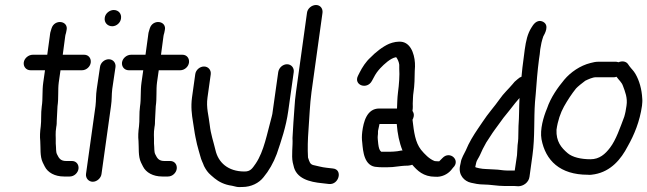

<svg xmlns="http://www.w3.org/2000/svg" viewBox="-20 -714 2589 768"><path d="M143 -209C140 -187 139 -168 141 -150C143 -123 139 -89 151 -64L159 -48C171 -24 199 -8 236 -8H259C277 -8 292 -23 294 -39C296 -56 285 -70 268 -70H245C223 -70 216 -80 208 -97C203 -107 205 -120 203 -140V-160C203 -171 202 -178 203 -189L205 -206C207 -215 207 -225 207 -231C208 -250 209 -268 210 -289C215 -323 211 -354 215 -384L222 -433H308C325 -433 341 -447 343 -464C345 -481 334 -495 317 -495H231L241 -570C241 -573 243 -578 244 -582L246 -592C256 -631 198 -640 186 -600L183 -590C180 -582 180 -573 179 -568L169 -495H111C94 -495 77 -481 75 -464C73 -447 85 -433 102 -433H160L153 -384C148 -349 152 -320 147 -288C143 -260 146 -232 143 -209Z M380 -446 367 -358C363 -332 365 -315 362 -290L324 -18C322 -1 335 13 351 13C368 13 384 -2 386 -18L424 -290C428 -317 426 -334 429 -358L442 -446C444 -463 432 -477 415 -477C398 -477 382 -463 380 -446ZM399 -643C396 -624 410 -609 429 -609C446 -609 462 -623 464 -640C467 -659 454 -674 435 -674C418 -674 401 -660 399 -643Z M536 -209C533 -187 532 -168 534 -150C536 -123 532 -89 544 -64L552 -48C564 -24 592 -8 629 -8H652C670 -8 685 -23 687 -39C689 -56 678 -70 661 -70H638C616 -70 609 -80 601 -97C596 -107 598 -120 596 -140V-160C596 -171 595 -178 596 -189L598 -206C600 -215 600 -225 600 -231C601 -250 602 -268 603 -289C608 -323 604 -354 608 -384L615 -433H701C718 -433 734 -447 736 -464C738 -481 727 -495 710 -495H624L634 -570C634 -573 636 -578 637 -582L639 -592C649 -631 591 -640 579 -600L576 -590C573 -582 573 -573 572 -568L562 -495H504C487 -495 470 -481 468 -464C466 -447 478 -433 495 -433H553L546 -384C541 -349 545 -320 540 -288C536 -260 539 -232 536 -209Z M761 -417 748 -324C743 -287 747 -256 752 -226C755 -210 758 -183 762 -165L768 -137C772 -120 777 -105 781 -90C785 -73 792 -62 796 -50C796 -50 797 -49 797 -48C804 -35 811 -24 824 -13L838 -1C855 13 878 25 908 29L925 33C933 35 941 34 949 34C985 34 1016 18 1034 -5C1055 -30 1074 -63 1087 -98C1105 -151 1124 -206 1133 -270L1155 -426C1157 -443 1145 -457 1128 -457C1112 -457 1096 -444 1093 -426L1071 -270C1070 -262 1069 -254 1067 -248C1048 -179 1036 -109 1003 -60C989 -40 982 -28 958 -28C891 -28 853 -65 842 -113C834 -147 823 -177 819 -214C815 -251 804 -283 810 -324L823 -417C825 -434 813 -448 796 -448C779 -448 763 -434 761 -417Z M1208 -663 1164 -346C1161 -326 1159 -303 1158 -285C1155 -246 1152 -202 1150 -162V-161C1152 -132 1145 -93 1151 -64L1154 -52C1164 0 1217 14 1270 19L1296 22C1336 26 1352 -36 1312 -40L1286 -43C1267 -45 1251 -50 1232 -54C1220 -58 1218 -66 1212 -84C1210 -119 1211 -156 1214 -195C1218 -246 1219 -294 1226 -346L1270 -663C1272 -680 1261 -694 1244 -694C1227 -694 1210 -680 1208 -663Z M1568 -280H1497C1447 -280 1434 -226 1429 -187C1427 -170 1427 -158 1429 -143C1432 -110 1436 -47 1489 -46C1495 -45 1502 -45 1511 -45H1530C1543 -45 1556 -46 1569 -48L1586 -50C1590 -50 1594 -51 1598 -51C1606 -51 1618 -51 1629 -55C1649 -32 1673 -7 1721 -7C1747 -5 1770 -17 1784 -33L1792 -43C1824 -73 1779 -113 1750 -82L1740 -72C1735 -67 1739 -69 1731 -69C1726 -69 1722 -69 1718 -70C1697 -78 1678 -98 1664 -115C1641 -145 1636 -184 1630 -235C1632 -238 1634 -244 1635 -249C1637 -265 1629 -268 1630 -272C1632 -283 1631 -292 1631 -300L1632 -324C1632 -330 1633 -338 1634 -345C1638 -370 1639 -407 1639 -430L1640 -448C1641 -484 1629 -537 1591 -546C1573 -550 1552 -545 1537 -539C1511 -528 1481 -504 1462 -484C1444 -468 1429 -445 1418 -423L1412 -411C1393 -374 1448 -353 1468 -391L1474 -402C1483 -420 1491 -430 1501 -441C1517 -458 1542 -481 1563 -485H1565C1571 -477 1576 -465 1577 -455V-440V-439C1579 -414 1576 -374 1572 -345C1569 -321 1569 -302 1568 -280ZM1590 -112H1586L1569 -109C1560 -108 1548 -107 1539 -107H1505C1498 -112 1495 -122 1493 -138C1492 -150 1490 -162 1491 -170C1492 -175 1492 -180 1492 -190C1493 -196 1496 -209 1498 -218H1567C1570 -179 1577 -144 1590 -112Z M1960 -36C1949 -36 1934 -38 1922 -38C1909 -38 1883 -43 1881 -46C1882 -51 1884 -60 1885 -64C1886 -71 1895 -83 1900 -94L1911 -118C1915 -126 1920 -135 1925 -144L1942 -170C1953 -188 1966 -204 1978 -221L1994 -243C2009 -262 2026 -282 2041 -302L2058 -322C2056 -284 2057 -249 2054 -210C2053 -197 2054 -158 2052 -147C2049 -129 2050 -114 2048 -93L2039 -32H2006C1992 -32 1974 -36 1960 -36ZM1998 30H2037C2043 30 2048 31 2053 31C2073 31 2095 16 2098 -7L2110 -94C2120 -167 2115 -237 2120 -306L2123 -339C2126 -381 2130 -432 2136 -477C2138 -491 2140 -502 2141 -517C2144 -537 2147 -550 2153 -568C2159 -579 2179 -613 2152 -627C2127 -639 2112 -614 2106 -604C2090 -579 2084 -551 2079 -516C2077 -503 2076 -490 2074 -477C2071 -457 2068 -430 2066 -407C2064 -406 2061 -405 2059 -404L2050 -397C2041 -390 2035 -384 2030 -377C2015 -359 1993 -339 1979 -318C1958 -288 1932 -260 1910 -226L1891 -198C1874 -173 1856 -144 1843 -112C1838 -101 1825 -81 1823 -64C1822 -58 1821 -54 1820 -50C1813 -14 1837 11 1864 17C1877 20 1895 24 1915 24C1941 24 1969 30 1998 30Z M2454 -465C2453 -465 2448 -467 2445 -467H2372C2363 -467 2353 -465 2342 -462C2301 -452 2262 -425 2237 -395C2212 -365 2183 -325 2168 -280C2154 -247 2139 -196 2146 -157C2162 -72 2220 -15 2331 -15C2339 -14 2349 -15 2359 -17C2424 -29 2464 -77 2491 -129C2517 -175 2539 -228 2548 -291C2549 -301 2550 -311 2549 -320C2547 -358 2537 -392 2522 -418C2514 -432 2506 -438 2498 -449L2491 -459C2483 -469 2468 -471 2454 -465ZM2482 -267C2481 -261 2479 -255 2477 -247C2461 -205 2444 -154 2420 -123C2401 -98 2378 -77 2342 -77C2304 -77 2270 -85 2251 -101C2225 -123 2204 -148 2206 -195C2211 -231 2222 -263 2236 -288C2250 -313 2267 -339 2284 -360C2290 -367 2310 -383 2321 -391C2333 -397 2351 -405 2363 -405H2436C2439 -405 2440 -405 2446 -407C2456 -393 2467 -385 2472 -370C2480 -348 2491 -323 2486 -291C2485 -283 2483 -275 2482 -267Z"/></svg>

Font: PolanStronk
Style: BdIta
Weight: 700
Version: Version 1.0